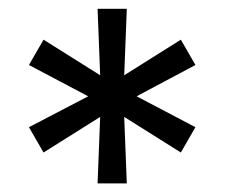

<svg xmlns="http://www.w3.org/2000/svg" viewBox="-20 -727 511 437"><path d="M202.1 -309.6H268.6L262.7 -460.9L391.6 -379.9L424.8 -437.5L291 -507.8L424.8 -579.1L391.6 -636.7L262.7 -555.7L268.6 -707H202.1L208 -555.7L79.1 -636.7L45.9 -579.1L180.7 -507.8L45.9 -437.5L79.1 -379.9L208 -460.9Z"/></svg>

Font: Pretendard Variable
Style: Regular
Weight: 400
Designer: Base glyphs from Inter by Rasmus Andersson; Hangeul glyphs from Noto Sans CJK(Source Han Sans) by Jang Soo-young and Kan
Foundry: Kil Hyung-jin
Version: Version 1.309;Glyphs 3.2 (3225)